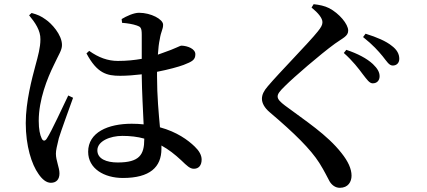

<svg xmlns="http://www.w3.org/2000/svg" viewBox="-20 -827 2040 917"><path d="M119 -754C148 -719 174 -681 173 -639C173 -600 162 -561 149 -513C133 -453 103 -342 103 -239C103 -130 131 -42 164 4C181 29 201 46 223 46C249 46 264 30 264 1C264 -27 247 -60 247 -93C247 -109 252 -130 261 -167C272 -203 310 -307 329 -360L306 -371C281 -320 227 -201 204 -166C195 -151 185 -153 179 -166C171 -183 165 -209 165 -250C165 -351 206 -453 237 -516C261 -568 276 -587 276 -612C276 -662 225 -716 198 -734C176 -750 160 -757 131 -765ZM669 -165V-162C669 -88 646 -51 542 -51C489 -51 445 -68 445 -109C445 -153 506 -178 564 -178C602 -178 637 -174 669 -165ZM563 -718C589 -716 614 -712 634 -705C651 -699 657 -695 657 -661V-546C623 -540 585 -536 543 -536C495 -536 451 -552 406 -584L393 -572C444 -476 491 -465 554 -465C587 -465 622 -468 657 -472V-463C658 -388 663 -299 666 -233C648 -235 629 -236 609 -236C496 -236 401 -195 401 -102C401 -22 477 23 567 23C696 23 751 -29 751 -116V-132C784 -114 815 -90 846 -61C873 -35 887 -21 906 -21C929 -21 943 -37 943 -65C943 -86 931 -107 910 -127C878 -158 825 -197 744 -219C738 -285 730 -368 730 -462V-484C786 -495 833 -508 857 -517C898 -533 913 -541 913 -568C913 -594 876 -608 847 -609C839 -609 818 -595 759 -575L734 -566C736 -596 739 -622 743 -639C749 -679 759 -686 759 -709C759 -735 701 -766 644 -766C619 -766 584 -750 561 -736Z M1713 -472C1732 -448 1744 -429 1760 -429C1781 -429 1793 -443 1793 -463C1793 -482 1783 -500 1761 -521C1732 -548 1688 -571 1634 -589L1622 -574C1665 -536 1693 -499 1713 -472ZM1807 -559C1828 -533 1838 -514 1856 -514C1875 -514 1887 -527 1887 -546C1887 -569 1876 -590 1850 -609C1824 -630 1781 -649 1726 -666L1714 -650C1762 -612 1787 -583 1807 -559ZM1468 -791C1501 -764 1520 -740 1520 -721C1520 -708 1514 -697 1498 -677C1456 -624 1311 -477 1259 -415C1240 -393 1231 -375 1231 -355C1231 -335 1243 -312 1268 -291C1387 -190 1463 -115 1505 -49C1532 -6 1542 18 1554 39C1564 56 1581 70 1603 70C1643 70 1659 41 1659 12C1659 -20 1643 -56 1611 -96C1542 -184 1440 -249 1341 -323C1320 -339 1306 -352 1306 -366C1306 -378 1314 -390 1342 -417C1384 -459 1508 -566 1579 -618C1618 -646 1643 -654 1643 -681C1643 -712 1600 -763 1552 -788C1530 -799 1506 -804 1478 -807Z"/></svg>

Font: Noto Serif JP SemiBold
Style: Regular
Weight: 600
Designer: Ryoko NISHIZUKA 西塚涼子 (kana & ideographs); Frank Grießhammer (Latin, Greek & Cyrillic); Wenlong ZHANG 张文龙 (bopomofo); San
Foundry: Adobe
Version: Version 2.001;hotconv 1.1.0;makeotfexe 2.6.0